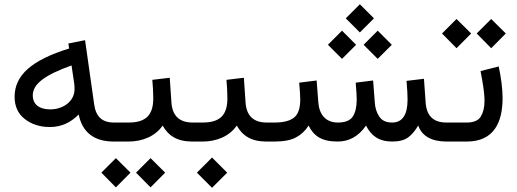

<svg xmlns="http://www.w3.org/2000/svg" viewBox="-20 -662 2419 898"><path d="M528.3 0V-88.9H513.2C456.5 -88.9 428.2 -117.2 420.4 -174.3L377.9 -474.1L299.8 -458.5L303.2 -435.1C127.4 -380.9 48.3 -309.6 48.3 -209.5C48.3 -165 64 -130.4 95.7 -105.5C127.4 -80.6 166.5 -67.9 212.9 -67.9C267.6 -67.9 310.5 -88.9 348.1 -126.5C363.8 -47.9 415.5 0 511.2 0ZM328.6 -245.6C328.6 -185.5 272.5 -150.4 214.8 -150.4C164.6 -150.4 133.3 -172.9 133.3 -215.8C133.3 -268.6 188 -310.5 314.5 -356L326.7 -274.4C328.1 -265.1 328.6 -255.9 328.6 -245.6Z M507.8 0H581.5C644 0 705.6 -23.4 740.7 -74.7C767.6 -27.3 807.6 0 879.9 0H891.1V-88.9H880.9C818.8 -88.9 785.6 -120.6 781.7 -184.1L773.9 -298.3L692.4 -288.6C694.8 -260.7 696.8 -233.4 696.8 -202.1C696.8 -125.5 664.1 -88.9 581.5 -88.9H507.8ZM616.2 145.5 684.1 214.4 752.4 145.5 684.1 77.6ZM454.1 145.5 522 214.4 590.3 145.5 522 77.6Z M871.1 0H928.2C990.7 0 1052.2 -23.4 1087.4 -74.7C1114.3 -27.3 1154.3 0 1226.6 0H1237.8V-88.9H1227.5C1165.5 -88.9 1132.3 -120.6 1128.4 -184.1L1120.6 -298.3L1039.1 -288.6C1041.5 -260.7 1043.5 -233.4 1043.5 -202.1C1043.5 -125.5 1010.7 -88.9 928.2 -88.9H871.1ZM900.9 145.5 971.7 216.3 1042.5 145.5 971.7 74.7Z M1597.2 -576.2 1663.1 -510.3 1729 -576.2 1663.1 -642.1ZM1680.7 -452.6 1746.6 -386.7 1812.5 -452.6 1746.6 -518.6ZM1513.7 -452.6 1579.6 -386.7 1645.5 -452.6 1579.6 -518.6ZM1814.5 0C1846.2 0 1871.1 -6.3 1889.2 -19.5C1906.7 -32.7 1922.4 -51.3 1936 -75.2C1953.1 -24.9 2000 0 2068.4 0H2082V-88.9H2067.4C2006.8 -88.9 1974.6 -120.6 1970.7 -183.6L1962.9 -293.5L1881.3 -283.7C1884.8 -242.2 1886.2 -220.2 1886.2 -196.8C1886.2 -125 1862.3 -88.9 1814 -88.9C1786.1 -88.9 1766.1 -98.1 1753.9 -116.7C1741.7 -134.8 1734.4 -157.2 1732.9 -183.6L1725.1 -285.6L1643.6 -275.4C1647 -234.4 1648.4 -213.9 1648.4 -196.8C1648.4 -162.1 1642.1 -135.3 1629.9 -116.7C1617.7 -98.1 1594.2 -88.9 1559.6 -88.9C1501.5 -88.9 1472.7 -128.9 1468.8 -183.6L1460.9 -285.6L1379.4 -275.4C1382.8 -233.9 1384.3 -213.9 1384.3 -196.8C1384.3 -155.8 1374.5 -127.4 1355.5 -112.3C1336.4 -96.7 1305.7 -88.9 1264.2 -88.9H1218.3V0H1263.2C1307.1 0 1340.8 -6.3 1364.7 -19.5C1388.7 -32.2 1408.2 -50.8 1423.3 -74.7C1447.3 -26.4 1483.9 0 1558.6 0C1610.8 0 1655.3 -22 1691.9 -74.7C1715.8 -27.3 1752 0 1814.5 0Z M2209.5 -505.4 2277.3 -436.5 2345.7 -505.4 2277.3 -573.2ZM2047.4 -505.4 2115.2 -436.5 2183.6 -505.4 2115.2 -573.2ZM2062.5 0H2163.6C2286.6 0 2330.6 -85.4 2330.6 -202.6C2330.6 -248 2323.7 -298.8 2312.5 -351.1L2227.5 -329.6C2236.8 -280.8 2246.1 -231.4 2246.1 -189C2246.1 -160.2 2240.2 -136.2 2229 -117.2C2217.3 -98.1 2195.3 -88.9 2162.6 -88.9H2062.5Z"/></svg>

Font: Vazirmatn
Style: Regular
Weight: 400
Designer: Saber Rastikerdar
Foundry: Saber Rastikerdar
Version: Version 33.003